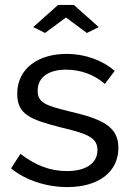

<svg xmlns="http://www.w3.org/2000/svg" viewBox="-20 -750 534 780"><path d="M163 -616 248 -679 333 -616 381 -640 280 -730H216L115 -640ZM254 10C381 10 461 -52 461 -149C461 -237 395 -267 256 -299C167 -321 133 -333 133 -381C133 -441 184 -467 248 -467C305 -467 362 -448 406 -409L446 -462C399 -503 329 -531 250 -531C138 -531 50 -474 50 -369C50 -285 103 -264 229 -232C329 -208 376 -193 376 -141C376 -86 328 -55 252 -55C184 -55 124 -78 63 -125L25 -66C84 -17 170 10 254 10Z"/></svg>

Font: Raleway Med
Style: Regular
Weight: 500
Designer: Matt McInerney, Pablo Impallari, Rodrigo Fuenzalida
Foundry: Matt McInerney, Pablo Impallari, Rodrigo Fuenzalida
Version: Version 3.00 July 28, 2015